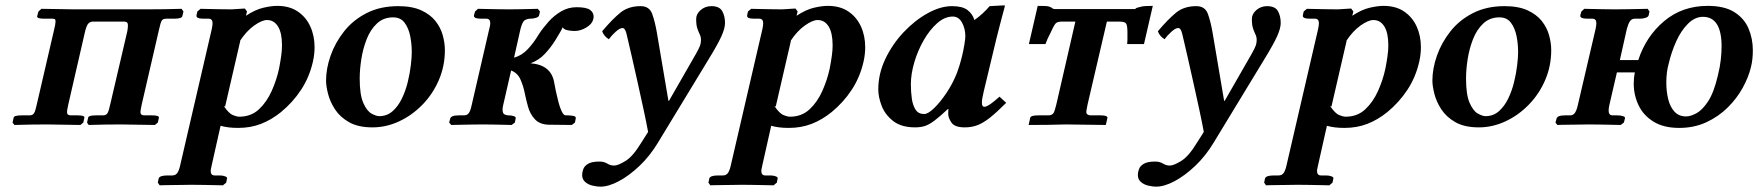

<svg xmlns="http://www.w3.org/2000/svg" viewBox="-20 -467 6584 719"><path d="M182 -353Q188 -377 188 -386Q188 -394 185 -395.5Q182 -397 174 -397H145Q118 -397 119 -406L124 -424L135 -434L258 -432H532Q560 -432 596 -432.5Q632 -433 660 -434L667 -424L663 -407Q661 -397 633 -397H603Q590 -397 585.5 -389.5Q581 -382 575 -354L511 -77Q509 -67 507.5 -59.5Q506 -52 506 -47Q506 -35 520 -35H549Q577 -35 575 -26L571 -8L560 1L432 -1Q406 -1 372 -0.5Q338 0 312 1L306 -8L310 -26Q311 -35 339 -35H366Q378 -35 383 -44Q388 -53 393 -77L457 -351Q458 -358 458.5 -362.5Q459 -367 459 -371Q459 -381 455 -383.5Q451 -386 446 -386H326Q319 -386 312 -380Q305 -374 299 -351L236 -77Q234 -67 232.5 -59.5Q231 -52 231 -47Q231 -35 245 -35H271Q298 -35 296 -26L292 -8L281 1L157 -1Q130 -1 95 -0.5Q60 0 34 1L27 -8L31 -26Q32 -35 61 -35H91Q103 -35 108 -44Q113 -53 118 -77Z M905 -424 901 -408Q936 -431 966 -438Q996 -445 1018 -445Q1064 -445 1095 -424Q1126 -403 1142 -368Q1158 -333 1158 -290Q1158 -264 1152 -237Q1139 -179 1108 -131.5Q1077 -84 1032 -47Q996 -18 957 -3Q918 12 872 12Q852 12 836 10Q820 8 806 4L773 151Q772 158 770.5 163Q769 168 769 173Q769 190 784 190H803Q815 190 823.5 193.5Q832 197 830 202L827 217L815 227Q815 227 793 226.5Q771 226 743 225.5Q715 225 696 225Q683 225 663 225.5Q643 226 623.5 226Q604 226 591 226.5Q578 227 578 227L571 217L574 202Q577 190 607 190H625Q638 190 644.5 180Q651 170 655 151L773 -358Q776 -372 776 -380Q776 -397 761 -397H742Q713 -397 716 -410L719 -424L731 -434Q731 -434 752.5 -433.5Q774 -433 801.5 -432.5Q829 -432 847 -432Q852 -432 864 -433Q876 -434 886.5 -434.5Q897 -435 897 -435ZM880 -315 823 -68 818 -70Q837 -42 852 -36Q867 -30 876 -30Q920 -30 949.5 -57.5Q979 -85 997.5 -126.5Q1016 -168 1025 -210Q1030 -236 1033 -257.5Q1036 -279 1036 -297Q1036 -344 1021 -368Q1006 -392 980 -392Q961 -392 932 -371.5Q903 -351 878 -313Z M1201 -165Q1201 -210 1218 -258.5Q1235 -307 1268.5 -349.5Q1302 -392 1353 -418Q1404 -444 1471 -444Q1523 -444 1557 -428.5Q1591 -413 1610.5 -388.5Q1630 -364 1638 -335Q1646 -306 1646 -279Q1646 -220 1623.5 -167.5Q1601 -115 1562 -75Q1523 -35 1474.5 -12.5Q1426 10 1375 10Q1321 10 1287 -9.5Q1253 -29 1234.5 -57.5Q1216 -86 1208.5 -115.5Q1201 -145 1201 -165ZM1327 -173Q1327 -112 1340.5 -81.5Q1354 -51 1371.5 -41.5Q1389 -32 1400 -32Q1429 -32 1450 -50.5Q1471 -69 1485 -98Q1499 -127 1507 -160Q1515 -193 1518.5 -223Q1522 -253 1522 -272Q1522 -303 1516 -332.5Q1510 -362 1495 -382Q1480 -402 1452 -402Q1416 -402 1391.5 -379Q1367 -356 1353 -320Q1339 -284 1333 -245Q1327 -206 1327 -173Z M1864 -72Q1863 -68 1862.5 -64Q1862 -60 1862 -57Q1862 -42 1869.5 -38.5Q1877 -35 1884 -35Q1896 -35 1904.5 -32Q1913 -29 1911 -23L1908 -8L1896 1Q1896 1 1876.5 0.5Q1857 0 1831.5 -0.5Q1806 -1 1786 -1Q1769 -1 1741 -0.5Q1713 0 1691.5 0.5Q1670 1 1670 1L1662 -8L1666 -23Q1669 -35 1698 -35H1717Q1730 -35 1736 -44Q1742 -53 1746 -72L1812 -358Q1814 -365 1815 -370.5Q1816 -376 1816 -380Q1816 -397 1801 -397H1782Q1752 -397 1755 -410L1759 -424L1770 -434Q1770 -434 1791.5 -433.5Q1813 -433 1841 -432.5Q1869 -432 1886 -432Q1906 -432 1931 -432.5Q1956 -433 1975 -433.5Q1994 -434 1994 -434L2002 -424L1999 -410Q1998 -404 1988 -400.5Q1978 -397 1966 -397Q1955 -397 1945.5 -391.5Q1936 -386 1929 -358L1905 -251Q1934 -259 1956.5 -283Q1979 -307 1998 -339Q2013 -362 2034 -385.5Q2055 -409 2081.5 -424.5Q2108 -440 2139 -440Q2176 -440 2189.5 -430Q2203 -420 2203 -405Q2203 -402 2202.5 -399Q2202 -396 2201 -393Q2197 -377 2175.5 -364Q2154 -351 2132 -351Q2119 -351 2106.5 -353.5Q2094 -356 2090 -361Q2089 -363 2088 -363.5Q2087 -364 2087 -365Q2086 -361 2078.5 -348Q2071 -335 2060 -317Q2044 -291 2021.5 -266.5Q1999 -242 1967 -230Q2043 -224 2055 -160Q2057 -147 2061.5 -126Q2066 -105 2071.5 -84Q2077 -63 2084 -49Q2091 -35 2098 -35H2106Q2116 -35 2127 -33Q2138 -31 2136 -23L2133 -8L2121 1L2034 0Q2001 -1 1983 -20.5Q1965 -40 1957.5 -67Q1950 -94 1946 -114Q1940 -145 1929 -169.5Q1918 -194 1894 -203Z M2440 -344 2483 -90 2485 -89 2586 -265Q2599 -288 2602 -297.5Q2605 -307 2605 -317Q2605 -329 2600.5 -338Q2596 -347 2591.5 -360Q2587 -373 2587 -396Q2587 -415 2604 -429.5Q2621 -444 2644 -444Q2674 -444 2684.5 -425.5Q2695 -407 2695 -381Q2695 -361 2681.5 -331Q2668 -301 2633 -244L2444 67Q2414 117 2375 154Q2336 191 2297.5 211.5Q2259 232 2228 232Q2217 232 2200.5 228.5Q2184 225 2172 215Q2160 205 2160 188Q2160 179 2164 167Q2168 155 2182 146.5Q2196 138 2225 138Q2242 138 2254 145.5Q2266 153 2280 153Q2294 153 2322 136Q2350 119 2381 68L2407 27Q2400 -11 2389.5 -59.5Q2379 -108 2368 -157.5Q2357 -207 2347.5 -248.5Q2338 -290 2332 -315.5Q2326 -341 2326 -341Q2321 -362 2311 -362Q2301 -362 2285.5 -348Q2270 -334 2260 -320Q2241 -332 2235 -350Q2273 -395 2303 -419.5Q2333 -444 2379 -444Q2412 -444 2422.5 -414.5Q2433 -385 2440 -344Z M2967 -424 2963 -408Q2998 -431 3028 -438Q3058 -445 3080 -445Q3126 -445 3157 -424Q3188 -403 3204 -368Q3220 -333 3220 -290Q3220 -264 3214 -237Q3201 -179 3170 -131.5Q3139 -84 3094 -47Q3058 -18 3019 -3Q2980 12 2934 12Q2914 12 2898 10Q2882 8 2868 4L2835 151Q2834 158 2832.5 163Q2831 168 2831 173Q2831 190 2846 190H2865Q2877 190 2885.5 193.5Q2894 197 2892 202L2889 217L2877 227Q2877 227 2855 226.5Q2833 226 2805 225.5Q2777 225 2758 225Q2745 225 2725 225.5Q2705 226 2685.5 226Q2666 226 2653 226.5Q2640 227 2640 227L2633 217L2636 202Q2639 190 2669 190H2687Q2700 190 2706.5 180Q2713 170 2717 151L2835 -358Q2838 -372 2838 -380Q2838 -397 2823 -397H2804Q2775 -397 2778 -410L2781 -424L2793 -434Q2793 -434 2814.5 -433.5Q2836 -433 2863.5 -432.5Q2891 -432 2909 -432Q2914 -432 2926 -433Q2938 -434 2948.5 -434.5Q2959 -435 2959 -435ZM2942 -315 2885 -68 2880 -70Q2899 -42 2914 -36Q2929 -30 2938 -30Q2982 -30 3011.5 -57.5Q3041 -85 3059.5 -126.5Q3078 -168 3087 -210Q3092 -236 3095 -257.5Q3098 -279 3098 -297Q3098 -344 3083 -368Q3068 -392 3042 -392Q3023 -392 2994 -371.5Q2965 -351 2940 -313Z M3531 -39Q3531 -42 3531 -48Q3531 -54 3532 -58L3530 -59Q3499 -30 3479 -15Q3459 0 3443 5Q3427 10 3407 10Q3355 10 3324.5 -14Q3294 -38 3281.5 -71Q3269 -104 3269 -132Q3269 -191 3295.5 -246.5Q3322 -302 3364 -346.5Q3406 -391 3454 -417.5Q3502 -444 3545 -444Q3584 -444 3603 -429.5Q3622 -415 3629 -392Q3646 -404 3660 -417Q3674 -430 3686 -444L3741 -447Q3743 -447 3743 -444Q3743 -444 3739.5 -430.5Q3736 -417 3730.5 -397Q3725 -377 3720 -356.5Q3715 -336 3711 -321L3664 -125Q3657 -96 3657 -83Q3657 -67 3666 -67Q3681 -67 3723 -105L3748 -82Q3713 -47 3688 -27Q3663 -7 3641 1.5Q3619 10 3593 10Q3555 10 3543 -8Q3531 -26 3531 -39ZM3564 -195Q3574 -222 3581 -250Q3588 -278 3591.5 -300.5Q3595 -323 3595 -331Q3595 -360 3582.5 -382.5Q3570 -405 3548 -405Q3518 -405 3490 -380.5Q3462 -356 3439.5 -317Q3417 -278 3404 -234Q3391 -190 3391 -151Q3391 -124 3394.5 -98.5Q3398 -73 3408.5 -56.5Q3419 -40 3441 -40Q3455 -40 3477.5 -61.5Q3500 -83 3524 -118.5Q3548 -154 3564 -195Z M4053 -77Q4051 -66 4049.5 -59Q4048 -52 4048 -47Q4048 -37 4062 -35H4102Q4129 -35 4127 -25L4121 1L3972 -1Q3943 0 3902 0.5Q3861 1 3832 1L3838 -26Q3840 -35 3868 -35H3908Q3920 -36 3925 -43.5Q3930 -51 3936 -77L4007 -386H3954Q3939 -386 3932.5 -378.5Q3926 -371 3912 -340Q3908 -333 3903.5 -323Q3899 -313 3895 -302H3833L3866 -445Q3900 -445 3906.5 -443Q3913 -441 3917 -439Q3923 -433 3930 -433H4227Q4232 -433 4232.5 -434.5Q4233 -436 4238 -438Q4244 -440 4255.5 -442.5Q4267 -445 4297 -445L4264 -302H4201Q4202 -310 4202 -317.5Q4202 -325 4202 -330V-346Q4202 -370 4197.5 -378Q4193 -386 4173 -386H4125Z M4521 -344 4564 -90 4566 -89 4667 -265Q4680 -288 4683 -297.5Q4686 -307 4686 -317Q4686 -329 4681.5 -338Q4677 -347 4672.5 -360Q4668 -373 4668 -396Q4668 -415 4685 -429.5Q4702 -444 4725 -444Q4755 -444 4765.5 -425.5Q4776 -407 4776 -381Q4776 -361 4762.5 -331Q4749 -301 4714 -244L4525 67Q4495 117 4456 154Q4417 191 4378.5 211.5Q4340 232 4309 232Q4298 232 4281.5 228.5Q4265 225 4253 215Q4241 205 4241 188Q4241 179 4245 167Q4249 155 4263 146.5Q4277 138 4306 138Q4323 138 4335 145.5Q4347 153 4361 153Q4375 153 4403 136Q4431 119 4462 68L4488 27Q4481 -11 4470.5 -59.5Q4460 -108 4449 -157.5Q4438 -207 4428.5 -248.5Q4419 -290 4413 -315.5Q4407 -341 4407 -341Q4402 -362 4392 -362Q4382 -362 4366.5 -348Q4351 -334 4341 -320Q4322 -332 4316 -350Q4354 -395 4384 -419.5Q4414 -444 4460 -444Q4493 -444 4503.5 -414.5Q4514 -385 4521 -344Z M5048 -424 5044 -408Q5079 -431 5109 -438Q5139 -445 5161 -445Q5207 -445 5238 -424Q5269 -403 5285 -368Q5301 -333 5301 -290Q5301 -264 5295 -237Q5282 -179 5251 -131.5Q5220 -84 5175 -47Q5139 -18 5100 -3Q5061 12 5015 12Q4995 12 4979 10Q4963 8 4949 4L4916 151Q4915 158 4913.5 163Q4912 168 4912 173Q4912 190 4927 190H4946Q4958 190 4966.5 193.5Q4975 197 4973 202L4970 217L4958 227Q4958 227 4936 226.5Q4914 226 4886 225.5Q4858 225 4839 225Q4826 225 4806 225.5Q4786 226 4766.5 226Q4747 226 4734 226.5Q4721 227 4721 227L4714 217L4717 202Q4720 190 4750 190H4768Q4781 190 4787.5 180Q4794 170 4798 151L4916 -358Q4919 -372 4919 -380Q4919 -397 4904 -397H4885Q4856 -397 4859 -410L4862 -424L4874 -434Q4874 -434 4895.5 -433.5Q4917 -433 4944.5 -432.5Q4972 -432 4990 -432Q4995 -432 5007 -433Q5019 -434 5029.5 -434.5Q5040 -435 5040 -435ZM5023 -315 4966 -68 4961 -70Q4980 -42 4995 -36Q5010 -30 5019 -30Q5063 -30 5092.5 -57.5Q5122 -85 5140.5 -126.5Q5159 -168 5168 -210Q5173 -236 5176 -257.5Q5179 -279 5179 -297Q5179 -344 5164 -368Q5149 -392 5123 -392Q5104 -392 5075 -371.5Q5046 -351 5021 -313Z M5344 -165Q5344 -210 5361 -258.5Q5378 -307 5411.5 -349.5Q5445 -392 5496 -418Q5547 -444 5614 -444Q5666 -444 5700 -428.5Q5734 -413 5753.5 -388.5Q5773 -364 5781 -335Q5789 -306 5789 -279Q5789 -220 5766.5 -167.5Q5744 -115 5705 -75Q5666 -35 5617.5 -12.5Q5569 10 5518 10Q5464 10 5430 -9.5Q5396 -29 5377.5 -57.5Q5359 -86 5351.5 -115.5Q5344 -145 5344 -165ZM5470 -173Q5470 -112 5483.5 -81.5Q5497 -51 5514.5 -41.5Q5532 -32 5543 -32Q5572 -32 5593 -50.5Q5614 -69 5628 -98Q5642 -127 5650 -160Q5658 -193 5661.5 -223Q5665 -253 5665 -272Q5665 -303 5659 -332.5Q5653 -362 5638 -382Q5623 -402 5595 -402Q5559 -402 5534.5 -379Q5510 -356 5496 -320Q5482 -284 5476 -245Q5470 -206 5470 -173Z M5955 -358Q5958 -372 5958 -380Q5958 -397 5943 -397H5925Q5895 -397 5898 -410L5902 -424L5913 -434Q5913 -434 5934.5 -433.5Q5956 -433 5983.5 -432.5Q6011 -432 6029 -432Q6049 -432 6077.5 -432.5Q6106 -433 6128 -433.5Q6150 -434 6150 -434L6157 -424L6154 -410Q6153 -404 6143 -400.5Q6133 -397 6121 -397H6102Q6090 -397 6083.5 -387Q6077 -377 6072 -358L6046 -242H6115Q6144 -331 6212 -388Q6280 -445 6375 -445Q6438 -445 6475 -421.5Q6512 -398 6528 -360Q6544 -322 6544 -279Q6544 -263 6542.5 -247.5Q6541 -232 6537 -216Q6528 -178 6506 -138Q6484 -98 6449.5 -64Q6415 -30 6369.5 -9Q6324 12 6268 12Q6210 12 6172 -11.5Q6134 -35 6116 -73Q6098 -111 6098 -154Q6098 -165 6099 -175.5Q6100 -186 6102 -196H6035L6007 -75Q6004 -62 6004 -53Q6004 -35 6019 -35H6037Q6049 -35 6058 -32Q6067 -29 6065 -23L6061 -8L6049 1Q6049 1 6027 0.5Q6005 0 5977 -0.5Q5949 -1 5929 -1Q5916 -1 5896.5 -0.5Q5877 0 5857.5 0Q5838 0 5825 0.5Q5812 1 5812 1L5805 -8L5809 -23Q5812 -35 5841 -35H5860Q5872 -35 5878.5 -45.5Q5885 -56 5889 -75ZM6357 -404Q6327 -404 6301 -378Q6275 -352 6257 -312Q6239 -272 6229 -229Q6220 -198 6220 -157Q6220 -125 6227 -96Q6234 -67 6250.5 -49Q6267 -31 6294 -31Q6311 -31 6333 -43Q6355 -55 6376.5 -87.5Q6398 -120 6413 -184Q6421 -216 6424 -243.5Q6427 -271 6427 -293Q6427 -404 6357 -404Z"/></svg>

Font: Libertinus Serif SemiBold
Style: Italic
Weight: 600
Italic angle: -11.5°
Designer: Philipp H. Poll, Khaled Hosny
Foundry: Caleb Maclennan
Version: Version 7.051;RELEASE